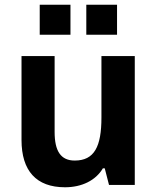

<svg xmlns="http://www.w3.org/2000/svg" viewBox="-20 -782 663 812"><path d="M148 -635H278V-762H148ZM345 -635H475V-762H345ZM255 10C326 10 385 -19 415 -70H423L441 0H550V-545H409V-285C409 -162 379 -103 296 -103C237 -103 211 -143 211 -224V-545H71V-190C71 -60 133 10 255 10Z"/></svg>

Font: Kathrein 75 Bold
Style: Regular
Weight: 700
Designer: Lazydogs Typefoundry, based on Open Sans by Ascender Corporation
Foundry: Lazydogs Typefoundry
Version: Version 1.003;PS 001.003;hotconv 1.0.88;makeotf.lib2.5.64775